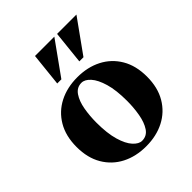

<svg xmlns="http://www.w3.org/2000/svg" viewBox="-201 -846 983 983"><g transform="rotate(-45 290.0 -355.0)"><path d="M290 -490Q364 -490 421.5 -460.5Q479 -431 512 -375Q545 -319 545 -240Q545 -161 512 -105Q479 -49 421.5 -19.5Q364 10 290 10Q216 10 158.5 -19.5Q101 -49 68 -105Q35 -161 35 -240Q35 -319 68 -375Q101 -431 158.5 -460.5Q216 -490 290 -490ZM295 -25Q330 -25 349.5 -54.5Q369 -84 377 -130Q385 -176 385 -224Q385 -302 370 -353Q355 -404 332 -429.5Q309 -455 285 -455Q251 -455 231 -425.5Q211 -396 203 -350.5Q195 -305 195 -256Q195 -179 210 -127.5Q225 -76 248.5 -50.5Q272 -25 295 -25ZM355 -540 374 -720H514L385 -540ZM195 -540 214 -720H354L225 -540Z"/></g></svg>

Font: Brygada 1918
Style: Bold
Weight: 700
Designer: Mateusz Machalski | Borys Kosmynka | Przemek Hoffer
Foundry: NIEPODLEGLA 2018
Version: Version 3.006